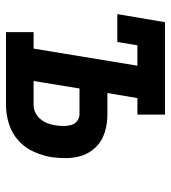

<svg xmlns="http://www.w3.org/2000/svg" viewBox="15 -585 570 640"><g transform="rotate(90 300.0 -265.0)"><path d="M87 0V-92H142L199 -438H131L120 -371H27L54 -530H362V-438H307L290 -338H360Q384 -338 407 -333Q430 -328 449 -316.5Q468 -305 481.5 -286.5Q495 -268 501 -246Q507 -224 507 -200Q507 -176 504 -152Q499 -122 485.5 -92Q472 -62 447.5 -40.5Q423 -19 392 -9.5Q361 0 330 0ZM330 -92Q344 -92 356.5 -98.5Q369 -105 378 -116Q387 -127 391.5 -140Q396 -153 398 -166Q400 -179 400 -192.5Q400 -206 396.5 -218Q393 -230 383 -237.5Q373 -245 360 -245H275L250 -92Z"/></g></svg>

Font: Iosevka Slab SmBdExObl
Style: Regular
Weight: 600
Width: 7
Italic angle: -9°
Monospace: yes
Designer: Belleve Invis
Foundry: Belleve Invis
Version: Version 11.1.0; ttfautohint (v1.8.3)